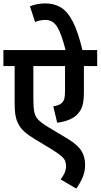

<svg xmlns="http://www.w3.org/2000/svg" viewBox="-20 -916 591 1128"><path d="M551 -528H473V-377Q473 -327 465 -298Q457 -269 437 -247Q400 -206 316 -195L293 -291Q331 -298 344 -312Q354 -322 358 -336.5Q362 -351 362 -383V-528H176V-332Q176 -285 181.5 -258Q187 -231 205 -212.5Q223 -194 262 -170L379 -100Q437 -64 458.5 -29.5Q480 5 480 52Q480 94 464 129.5Q448 165 428 192L336 138Q349 122 358.5 102Q368 82 368 60Q368 42 362 28Q356 14 338 -1Q320 -16 285 -38L184 -99Q147 -121 122 -143.5Q97 -166 84 -196Q74 -217 70 -243Q66 -269 66 -312V-528H0V-622H551ZM367 -615Q342 -716 316.5 -757.5Q291 -799 247 -799Q229 -799 214 -795.5Q199 -792 186 -787L156 -879Q199 -896 247 -896Q297 -896 336.5 -873Q376 -850 407.5 -789.5Q439 -729 466 -615Z"/></svg>

Font: Noto Sans SemiCondensed SemiBold
Style: Regular
Weight: 600
Width: 4
Designer: Monotype Design Team
Foundry: Monotype Imaging Inc.
Version: Version 2.013; ttfautohint (v1.8.4.7-5d5b)